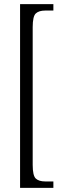

<svg xmlns="http://www.w3.org/2000/svg" viewBox="-20 -780 307 928"><path d="M77 128V-760H238V-729H199Q168 -729 153 -715Q138 -701 138 -649V17Q138 69 153 83Q168 97 199 97H238V128Z"/></svg>

Font: Noto Serif ExtraCondensed Light
Style: Regular
Weight: 300
Width: 2
Designer: Monotype Design Team
Foundry: Monotype Imaging Inc.
Version: Version 2.014; ttfautohint (v1.8.4.7-5d5b)